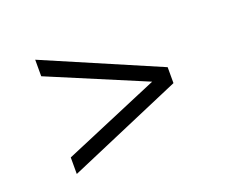

<svg xmlns="http://www.w3.org/2000/svg" viewBox="-74 -680 707 600"><g transform="rotate(-20 280.0 -380.0)"><path d="M89.5 -190V-245L409.5 -380.5L89.5 -515V-570L470.5 -406.5V-353.5Z"/></g></svg>

Font: Encode Sans Exp Lt
Style: Regular
Weight: 300
Width: 7
Designer: Multiple Designers
Foundry: Impallari Type
Version: Version 3.002; ttfautohint (v1.8.3) -l 8 -r 50 -G 200 -x 14 